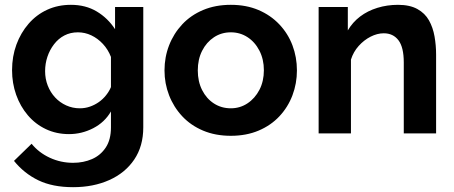

<svg xmlns="http://www.w3.org/2000/svg" viewBox="-20 -553 1884 796"><path d="M266 3Q214 3 170.5 -17.5Q127 -38 95.5 -75Q64 -112 47 -160Q30 -208 30 -262Q30 -319 48 -368Q66 -417 98.5 -454.5Q131 -492 175.5 -512.5Q220 -533 274 -533Q335 -533 381 -505.5Q427 -478 457 -432V-524H574V-25Q574 53 536.5 108.5Q499 164 433 193.5Q367 223 283 223Q198 223 139 194.5Q80 166 38 114L111 43Q141 80 186.5 101Q232 122 283 122Q326 122 361.5 106.5Q397 91 418.5 58.5Q440 26 440 -25V-91Q414 -46 366.5 -21.5Q319 3 266 3ZM311 -104Q333 -104 353 -111Q373 -118 390 -130Q407 -142 420 -158.5Q433 -175 440 -192V-317Q428 -348 406.5 -371Q385 -394 358.5 -406.5Q332 -419 303 -419Q272 -419 247 -406Q222 -393 204 -369.5Q186 -346 176.5 -317.5Q167 -289 167 -258Q167 -226 178 -198Q189 -170 208.5 -149Q228 -128 254.5 -116Q281 -104 311 -104Z M937 10Q873 10 822 -11.5Q771 -33 735.5 -71Q700 -109 681 -158Q662 -207 662 -261Q662 -316 681 -365Q700 -414 735.5 -452Q771 -490 822 -511.5Q873 -533 937 -533Q1001 -533 1051.5 -511.5Q1102 -490 1138 -452Q1174 -414 1192.5 -365Q1211 -316 1211 -261Q1211 -207 1192.5 -158Q1174 -109 1138.5 -71Q1103 -33 1052 -11.5Q1001 10 937 10ZM800 -261Q800 -215 818 -179.5Q836 -144 867 -124Q898 -104 937 -104Q975 -104 1006 -124.5Q1037 -145 1055.5 -180.5Q1074 -216 1074 -262Q1074 -307 1055.5 -343Q1037 -379 1006 -399Q975 -419 937 -419Q898 -419 867 -398.5Q836 -378 818 -342.5Q800 -307 800 -261Z M1788 0H1654V-294Q1654 -357 1632 -386Q1610 -415 1571 -415Q1544 -415 1516.5 -401Q1489 -387 1467 -362.5Q1445 -338 1435 -306V0H1301V-524H1422V-427Q1442 -461 1473 -484.5Q1504 -508 1544.5 -520.5Q1585 -533 1630 -533Q1679 -533 1710.5 -515.5Q1742 -498 1758.5 -468.5Q1775 -439 1781.5 -402Q1788 -365 1788 -327Z"/></svg>

Font: Raleway Thin
Style: Bold
Weight: 700
Version: Version 4.026